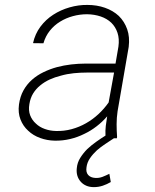

<svg xmlns="http://www.w3.org/2000/svg" viewBox="-20 -558 627 775"><path d="M405.8 -10.7Q387.7 0.5 368.2 14.4Q348.6 28.3 332 43.9Q315.9 60.1 304 79.1Q292 98.1 290 120.6Q288.1 137.2 292.2 151.1Q296.4 165 305.7 175.3Q314.5 185.5 327.9 191.4Q341.3 197.3 358.9 197.3Q377.4 197.3 394.5 191.7Q411.6 186 427.2 176.8L421.4 143.6Q407.7 150.4 393.8 155.8Q379.9 161.1 364.7 160.2Q345.7 159.2 335.9 148.2Q326.2 137.2 329.1 117.7Q331.5 97.7 343.3 80.6Q355 63.5 371.1 48.8Q386.7 35.2 404.8 23.2Q422.9 11.2 438.5 1L439.9 0H451.7L452.6 -5.4Q450.7 -31.2 450.7 -56.9Q450.7 -82.5 454.6 -108.9L499.5 -368.7Q504.4 -408.7 493.4 -439.9Q482.4 -471.2 459.5 -493.7Q436.5 -515.1 403.8 -526.6Q371.1 -538.1 333 -538.1Q296.9 -538.6 261 -528.3Q225.1 -518.1 194.8 -498.5Q164.6 -479 143.1 -450.2Q121.6 -421.4 113.3 -383.8L155.3 -383.3Q163.6 -412.1 181.2 -434.1Q198.7 -456.1 222.7 -470.7Q246.6 -485.4 274.4 -492.9Q302.2 -500.5 331.5 -500.5Q361.3 -500 386.5 -491.5Q411.6 -482.9 429.2 -466.3Q446.3 -449.7 454.3 -425.5Q462.4 -401.4 458 -369.6L446.3 -301.3H324.7Q296.9 -301.3 267.3 -297.9Q237.8 -294.4 210 -287.1Q181.6 -279.3 155.8 -266.8Q129.9 -254.4 109.4 -236.3Q88.4 -217.8 74.7 -193.1Q61 -168.5 56.6 -136.2Q52.2 -102.5 62.7 -75.7Q73.2 -48.8 93.8 -30.3Q113.8 -11.2 142.1 -1Q170.4 9.3 201.7 9.8Q232.9 10.3 262.9 3.2Q293 -3.9 320.3 -17.6Q346.2 -29.8 369.6 -47.9Q393.1 -65.9 412.6 -88.4Q409.2 -68.4 407 -49.8Q404.8 -31.2 405.8 -10.7ZM205.6 -29.3Q182.1 -29.8 160.9 -37.4Q139.6 -44.9 125 -59.1Q109.4 -72.8 101.8 -92.5Q94.2 -112.3 98.6 -137.7Q102.5 -162.6 114 -181.2Q125.5 -199.7 142.6 -213.4Q159.7 -227.5 180.7 -237.1Q201.7 -246.6 225.1 -252.4Q251 -259.8 278.1 -262.5Q305.2 -265.1 329.6 -265.1H440.4L418.5 -144.5Q400.4 -118.7 377.2 -97.2Q354 -75.7 327.1 -60.5Q299.8 -44.9 269 -36.6Q238.3 -28.3 205.6 -29.3Z"/></svg>

Font: Roboto Mono ExtraLight
Style: Italic
Weight: 250
Italic angle: -10°
Monospace: yes
Designer: Google
Version: Version 3.000